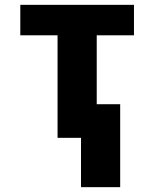

<svg xmlns="http://www.w3.org/2000/svg" viewBox="-20 -570 640 794"><path d="M477 204V-139H380V-424H534V-550H64V-424H218V0H315V204Z"/></svg>

Font: Noto Sans Mono UI ExtraBold
Style: Regular
Weight: 800
Designer: Monotype Design team
Foundry: Monotype Imaging Inc.
Version: 1.000